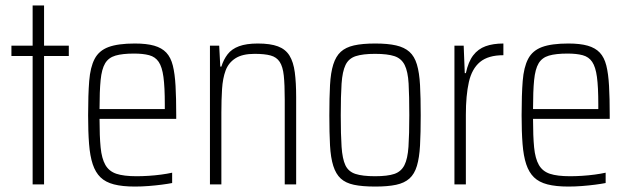

<svg xmlns="http://www.w3.org/2000/svg" viewBox="-20 -678 2315 706"><path d="M100 0V-472H22V-510H100V-658H142V-510H233V-472H142V0Z M476 8Q430 8 399 0Q368 -8 349.5 -26Q331 -44 321 -74Q311 -104 307.5 -148.5Q304 -193 304 -254Q304 -329 308 -380Q312 -431 328 -461.5Q344 -492 379 -505Q414 -518 476 -518Q519 -518 547 -510Q575 -502 591.5 -484.5Q608 -467 615.5 -437Q623 -407 625.5 -362Q628 -317 628 -256V-241H346Q346 -177 350 -136Q354 -95 367.5 -71.5Q381 -48 408 -39Q435 -30 482 -30Q503 -30 526.5 -31.5Q550 -33 572.5 -36Q595 -39 613 -43V-5Q598 -2 575 1Q552 4 526.5 6Q501 8 476 8ZM586 -257V-295Q586 -358 581 -395Q576 -432 563.5 -450.5Q551 -469 528.5 -475Q506 -481 473 -481Q430 -481 404.5 -473.5Q379 -466 366.5 -445Q354 -424 350 -383.5Q346 -343 346 -277H605Z M752 0V-510H786L790 -433H794Q802 -459 817 -478.5Q832 -498 859 -508Q886 -518 928 -518Q974 -518 1002 -507.5Q1030 -497 1044.5 -473.5Q1059 -450 1064 -412Q1069 -374 1069 -321V0H1027V-312Q1027 -367 1023.5 -400Q1020 -433 1008.5 -450.5Q997 -468 975 -474Q953 -480 916 -480Q871 -480 845.5 -463.5Q820 -447 809.5 -418.5Q799 -390 796.5 -350.5Q794 -311 794 -264V0Z M1360 8Q1312 8 1281.5 1.5Q1251 -5 1233 -21.5Q1215 -38 1205.5 -68Q1196 -98 1193.5 -143.5Q1191 -189 1191 -254Q1191 -319 1193.5 -365Q1196 -411 1205.5 -441Q1215 -471 1233 -487.5Q1251 -504 1281.5 -511Q1312 -518 1360 -518Q1406 -518 1436.5 -511Q1467 -504 1485.5 -487.5Q1504 -471 1513 -441Q1522 -411 1524.5 -365Q1527 -319 1527 -254Q1527 -189 1524.5 -143.5Q1522 -98 1513 -68Q1504 -38 1485.5 -21.5Q1467 -5 1436.5 1.5Q1406 8 1360 8ZM1359 -30Q1405 -30 1430 -38.5Q1455 -47 1467 -70.5Q1479 -94 1482 -138.5Q1485 -183 1485 -254Q1485 -326 1482.5 -370.5Q1480 -415 1468 -439Q1456 -463 1430.5 -471.5Q1405 -480 1359 -480Q1314 -480 1288 -471.5Q1262 -463 1250.5 -439Q1239 -415 1236 -370.5Q1233 -326 1233 -254Q1233 -183 1236 -138.5Q1239 -94 1250 -70.5Q1261 -47 1287 -38.5Q1313 -30 1359 -30Z M1651 0V-510H1685L1689 -409H1693Q1702 -451 1720 -474.5Q1738 -498 1765.5 -508Q1793 -518 1831 -518V-475Q1775 -475 1745 -450Q1715 -425 1704 -376Q1693 -327 1693 -256V0Z M2070 8Q2024 8 1993 0Q1962 -8 1943.5 -26Q1925 -44 1915 -74Q1905 -104 1901.5 -148.5Q1898 -193 1898 -254Q1898 -329 1902 -380Q1906 -431 1922 -461.5Q1938 -492 1973 -505Q2008 -518 2070 -518Q2113 -518 2141 -510Q2169 -502 2185.5 -484.5Q2202 -467 2209.5 -437Q2217 -407 2219.5 -362Q2222 -317 2222 -256V-241H1940Q1940 -177 1944 -136Q1948 -95 1961.5 -71.5Q1975 -48 2002 -39Q2029 -30 2076 -30Q2097 -30 2120.5 -31.5Q2144 -33 2166.5 -36Q2189 -39 2207 -43V-5Q2192 -2 2169 1Q2146 4 2120.5 6Q2095 8 2070 8ZM2180 -257V-295Q2180 -358 2175 -395Q2170 -432 2157.5 -450.5Q2145 -469 2122.5 -475Q2100 -481 2067 -481Q2024 -481 1998.5 -473.5Q1973 -466 1960.5 -445Q1948 -424 1944 -383.5Q1940 -343 1940 -277H2199Z"/></svg>

Font: Saira Condensed ExtraLight
Style: Regular
Weight: 250
Width: 3
Designer: Hector Gatti with collaboration of the Omnibus-Type team
Foundry: Omnibus-Type
Version: Version 1.101